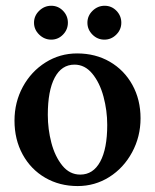

<svg xmlns="http://www.w3.org/2000/svg" viewBox="-20 -626 528 653"><path d="M29.3 -215.8Q29.3 -278.3 57.6 -330.6Q85.9 -382.8 134.8 -413.6Q183.6 -444.3 242.2 -444.3Q304.7 -444.3 353.5 -416Q402.3 -387.7 430.2 -337.4Q458 -287.1 458 -223.6Q458 -161.1 429.2 -107.9Q400.4 -54.7 351.6 -23.9Q302.7 6.8 244.1 6.8Q182.6 6.8 133.8 -21.5Q85 -49.8 57.1 -100.6Q29.3 -151.4 29.3 -215.8ZM344.7 -201.2Q344.7 -250 332 -297.4Q319.3 -344.7 293.9 -375.5Q268.6 -406.2 233.4 -406.2Q189.5 -406.2 166 -361.8Q142.6 -317.4 142.6 -235.4Q142.6 -186.5 154.8 -140.1Q167 -93.8 191.9 -63Q216.8 -32.2 252.9 -32.2Q296.9 -32.2 320.8 -76.2Q344.7 -120.1 344.7 -201.2ZM95.7 -548.8Q95.7 -572.3 113.3 -589.4Q130.9 -606.4 154.3 -606.4Q177.7 -606.4 194.3 -589.4Q210.9 -572.3 210.9 -548.8Q210.9 -525.4 194.3 -508.3Q177.7 -491.2 154.3 -491.2Q130.9 -491.2 113.3 -508.3Q95.7 -525.4 95.7 -548.8ZM277.3 -548.8Q277.3 -572.3 294.9 -589.4Q312.5 -606.4 335.9 -606.4Q359.4 -606.4 376 -589.4Q392.6 -572.3 392.6 -548.8Q392.6 -525.4 375.5 -508.3Q358.4 -491.2 335 -491.2Q311.5 -491.2 294.4 -508.3Q277.3 -525.4 277.3 -548.8Z"/></svg>

Font: Comprehension Dark
Style: Regular
Weight: 700
Designer: Alfredo Marco Pradil
Foundry: Alfredo Marco Pradil
Version: 1.0